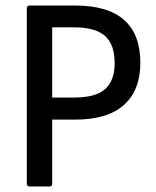

<svg xmlns="http://www.w3.org/2000/svg" viewBox="-20 -675 565 695"><path d="M87 0Q77 0 77 -10V-645Q77 -655 87 -655H252Q370 -655 429 -603Q488 -551 488 -448Q488 -348 428.5 -295Q369 -242 252 -242H169V-10Q169 0 159 0ZM169 -322H250Q326 -322 360.5 -352.5Q395 -383 395 -446Q395 -515 359.5 -545.5Q324 -576 250 -576H169Z"/></svg>

Font: Sofia Sans Semi Condensed Medium
Style: Regular
Weight: 500
Designer: Botio Nikoltchev, Ani Petrova
Foundry: lettersoup
Version: Version 4.100